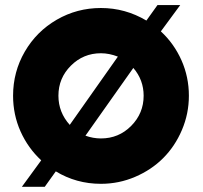

<svg xmlns="http://www.w3.org/2000/svg" viewBox="-20 -701 787 746"><path d="M680.2 -681.2 605 -579.1Q656.2 -531.7 685.1 -466.8Q713.9 -401.9 713.9 -329.1Q713.9 -259.3 686.8 -195.8Q659.7 -132.3 614 -86.7Q568.4 -41 505.1 -13.9Q441.9 13.2 372.1 13.2Q276.4 13.2 196.8 -35.2L153.8 24.9H64.9L140.1 -78.1Q88.9 -125.5 59.8 -190.4Q30.8 -255.4 30.8 -329.1Q30.8 -421.9 76.4 -500.5Q122.1 -579.1 200.7 -624.5Q279.3 -669.9 372.1 -669.9Q466.8 -669.9 548.8 -621.1L591.8 -681.2ZM207 -329.1Q207 -264.6 251 -215.8L438 -481Q404.3 -494.1 372.1 -494.1Q303.7 -494.1 255.4 -445.8Q207 -397.5 207 -329.1ZM312 -173.8Q341.8 -163.1 372.1 -163.1Q441.4 -163.1 489.7 -211.9Q538.1 -260.7 538.1 -329.1Q538.1 -390.6 498 -437Z"/></svg>

Font: Human Sans Black
Style: Regular
Weight: 800
Designer: Tim Radville
Foundry: Continuum
Version: Version 1.000;FEAKit 1.0